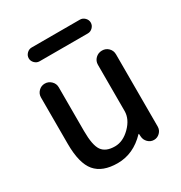

<svg xmlns="http://www.w3.org/2000/svg" viewBox="-169 -833 912 965"><g transform="rotate(-30 287.0 -350.0)"><path d="M237 10Q149 10 108 -38.5Q67 -87 67 -200V-469Q67 -490 82 -505Q97 -520 118 -520Q139 -520 154.5 -505Q170 -490 170 -469V-215Q170 -132 192 -101Q214 -70 267 -70Q314 -70 355.5 -111.5Q397 -153 397 -200V-468Q397 -490 412.5 -505Q428 -520 450 -520Q472 -520 487 -505Q502 -490 502 -468V-49Q502 -29 487.5 -14.5Q473 0 453 0Q433 0 418.5 -14.5Q404 -29 403 -49L402 -64Q402 -65 401 -65Q400 -65 399 -64Q328 10 237 10ZM152 -710H432Q448 -710 460 -698Q472 -686 472 -670Q472 -654 460 -642Q448 -630 432 -630H152Q136 -630 124 -642Q112 -654 112 -670Q112 -686 124 -698Q136 -710 152 -710Z"/></g></svg>

Font: Rounded Mplus 1c Medium
Style: Regular
Weight: 500
Version: Version 1.059.20150529